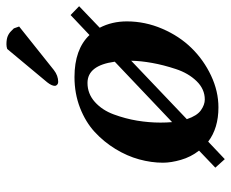

<svg xmlns="http://www.w3.org/2000/svg" viewBox="-82 -616 728 605"><g transform="rotate(-90 282.5 -314.0)"><path d="M537.1 -456.1 564.9 -429.2 497.1 -364.3Q517.1 -325.7 517.1 -278.8Q517.1 -221.2 493.9 -167.2Q470.7 -113.3 433.1 -75Q395.5 -36.6 346.2 -13.4Q296.9 9.8 246.1 9.8Q180.7 9.8 138.2 -22.5L83 29.8L56.2 0L109.9 -51.3Q89.8 -77.1 80.8 -108.4Q71.8 -139.6 71.8 -165Q71.8 -201.7 82.3 -240Q92.8 -278.3 115.2 -314.9Q137.7 -351.6 168.7 -380.1Q199.7 -408.7 244.6 -426.3Q289.6 -443.8 341.8 -443.8Q429.2 -443.8 474.1 -396.5ZM430.2 -655.8Q437.5 -658.2 444.8 -658.2Q460.9 -658.2 470.7 -654.1Q480.5 -649.9 487.3 -642.6Q494.1 -635.3 495.1 -634.8L501 -618.2L363.8 -508.8Q346.2 -495.1 326.2 -495.1Q321.3 -495.1 317.6 -498.3Q314 -501.5 314 -505.9Q314 -515.6 325.2 -529.8ZM390.1 -316.9Q378.4 -402.8 323.2 -402.8Q289.1 -402.8 263.2 -379.6Q237.3 -356.4 223.9 -319.8Q210.4 -283.2 204.3 -246.1Q198.2 -209 198.2 -172.9Q198.2 -153.3 199.7 -136.2ZM393.1 -265.1 209 -89.8Q219.7 -57.6 237.1 -45.4Q254.4 -33.2 271 -33.2Q303.7 -33.2 328.9 -59.1Q354 -85 366.9 -124.3Q379.9 -163.6 386.2 -199.2Q392.6 -234.9 393.1 -265.1Z"/></g></svg>

Font: Linux Libertine G
Style: Semibold Italic
Weight: 600
Italic angle: -11.5°
Designer: Philipp H. Poll
Foundry: Philipp H. Poll
Version: Version 5.1.1